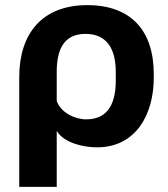

<svg xmlns="http://www.w3.org/2000/svg" viewBox="-20 -564 655 748"><path d="M55 164H201V-54C230 -6 307 10 358 10C512 10 579 -122 579 -260V-276C579 -444 491 -544 320 -544C145 -544 55 -434 55 -264ZM316 -99C271 -99 216 -126 201 -171V-283C201 -361 222 -432 313 -432C403 -432 431 -364 431 -284V-250C431 -171 407 -99 316 -99Z"/></svg>

Font: Cheyenne Sans
Style: Bold
Weight: 700
Designer: The Public Sans project authors (U.S. Web Design System), Libre Franklin designed by Pablo Impallari and Rodrigo Fuenzal
Foundry: The Cheyenne Sans Project Authors
Version: Version 2.007